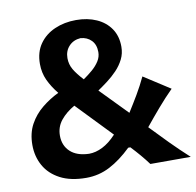

<svg xmlns="http://www.w3.org/2000/svg" viewBox="-88 -895 1021 999"><g transform="rotate(-10 422.5 -396.0)"><path d="M288.8 13.3Q355.6 13.3 413.6 -16.9Q471.6 -47 530 -103.4H541.3Q565.8 -77.5 588 -51.4Q610.2 -25.2 628.7 0H842.2Q790.4 -47.3 743.2 -95Q696.1 -142.7 651 -190.2Q688.4 -236.3 726.3 -280.4Q764.1 -324.6 805.7 -366.3L667 -455.7Q645.3 -409.6 620.1 -366.9Q594.9 -324.2 567.5 -281L428.8 -423.2Q453.4 -439.9 480.8 -460.6Q508.1 -481.3 532.1 -506.3Q556 -531.3 571.1 -561.4Q586.2 -591.4 586.2 -627.5Q586.2 -683.3 559.3 -722.9Q532.4 -762.5 485.2 -783.6Q438 -804.7 377.1 -804.7Q315.5 -804.7 264.5 -782.4Q213.5 -760.2 183.3 -717.3Q153.1 -674.5 153.1 -611.9Q153.1 -565.9 171.1 -526.4Q189.2 -487 221.1 -447.7Q174.3 -425.1 133.2 -391.9Q92 -358.7 66.6 -312.4Q41.2 -266.1 41.2 -203.4Q41.2 -143 68.7 -93.7Q96.2 -44.5 151.4 -15.6Q206.5 13.3 288.8 13.3ZM468.8 -183.3Q432.5 -144.2 395.9 -125.9Q359.4 -107.6 324.2 -107.6Q259.5 -109.6 225.2 -142Q190.8 -174.4 190.8 -226.5Q190.8 -272.5 218.6 -307Q246.5 -341.6 291.8 -367.4ZM364.1 -493.9Q331.7 -528.9 315.6 -556.4Q299.4 -584 299.4 -617Q299.4 -654.7 322.8 -679.9Q346.2 -705.2 384 -707.9Q419.4 -705.2 441.3 -682.5Q463.3 -659.9 463.3 -620.7Q463.3 -595.2 449.2 -573Q435.1 -550.7 412.5 -531.2Q389.8 -511.7 364.1 -493.9Z"/></g></svg>

Font: Pinar-VF-FD
Style: Regular
Weight: 300
Designer: Amin Abedi
Version: Version 3.0